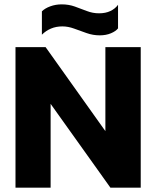

<svg xmlns="http://www.w3.org/2000/svg" viewBox="-20 -860 716 880"><path d="M437 -698Q406 -698 376.5 -708.5Q347 -719 319.5 -729Q292 -739 266 -739Q237 -739 213.5 -729Q190 -719 172 -701V-808Q186 -822 210.5 -831Q235 -840 263 -840Q295 -840 323 -830Q351 -820 378 -809.5Q405 -799 434 -799Q464 -799 486 -809.5Q508 -820 521 -838V-730Q511 -717 488.5 -707.5Q466 -698 437 -698ZM51 0V-644H189L463 -259V-644H625V0H486L212 -384V0Z"/></svg>

Font: Kanit SemiBold
Style: Regular
Weight: 600
Designer: Katatrad Team
Foundry: CadsonDemak
Version: Version 2.000; ttfautohint (v1.8.3)